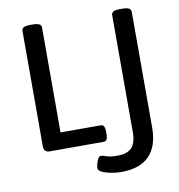

<svg xmlns="http://www.w3.org/2000/svg" viewBox="-94 -788 985 1054"><g transform="rotate(-10 399.0 -261.0)"><path d="M496 180Q471 180 441.5 174.5Q412 169 391.5 159.5Q371 150 371 136Q371 130 374.5 114.5Q378 99 385 86Q392 73 401 73Q413 73 432 80.5Q451 88 493 88Q547 88 572 61.5Q597 35 597 -26V-677Q597 -689 607.5 -695.5Q618 -702 643 -702H659Q684 -702 695 -695.5Q706 -689 706 -677V-31Q706 72 654 126Q602 180 496 180ZM130 0Q97 0 97 -33V-677Q97 -689 107.5 -695.5Q118 -702 143 -702H159Q184 -702 195 -695.5Q206 -689 206 -677V-92H430Q453 -92 453 -56V-36Q453 0 430 0Z"/></g></svg>

Font: Asap Semi Expanded Medium
Style: Regular
Weight: 500
Width: 6
Designer: Pablo Cosgaya
Foundry: Omnibus-Type
Version: Version 3.001; ttfautohint (v1.8.4.7-5d5b)